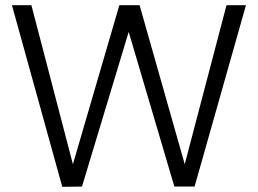

<svg xmlns="http://www.w3.org/2000/svg" viewBox="-20 -719 995 740"><path d="M26 -699H101L261 -86L440 -699H518L692 -86L853 -699H928L730 0H652L476 -596L296 0L220 1Z"/></svg>

Font: SVN-Poppins Light
Style: Regular
Weight: 300
Designer: Ninad Kale (Devanagari), Jonny Pinhorn (Latin)
Foundry: Indian Type Foundry
Version: Version 3.002 2017; ttfautohint (v1.8.3)